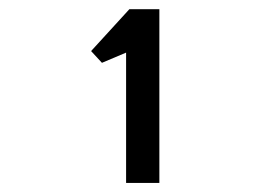

<svg xmlns="http://www.w3.org/2000/svg" viewBox="-20 -716 565 423"><path d="M331.1 -695.8V-313H257.8V-600.1L204.6 -577.6L180.7 -603.5L265.1 -695.8Z"/></svg>

Font: Anka/Coder Condensed
Style: Regular
Weight: 400
Width: 4
Monospace: yes
Version: Version 1.100